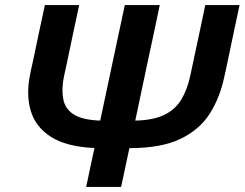

<svg xmlns="http://www.w3.org/2000/svg" viewBox="-20 -733 960 753"><path d="M318 0Q326 -39 334 -76Q342 -113 350.5 -152.5Q239.5 -157.5 178.8 -197Q118 -236.5 100 -300.5Q90.5 -334 90.5 -371Q90.5 -405.5 98.5 -443Q100 -451 102.5 -462.8Q105 -474.5 108.5 -489.5Q122 -553.5 133 -606Q144 -658.5 156 -713H290.5Q278.5 -658 267.5 -605.8Q256.5 -553.5 243 -489L231.5 -436Q225 -405 225 -378.5Q225 -360.5 228 -345Q235 -306 269.2 -284.2Q303.5 -262.5 373 -260L418.5 -474Q433 -543 445 -598.5Q457 -654 469.5 -713H606.5Q594 -654.5 582.5 -599Q570.5 -543.5 556 -475.5L510.5 -260Q581.5 -261.5 624.8 -282.8Q668 -304 691.2 -342.8Q714.5 -381.5 726 -435L737.5 -489Q751 -553.5 762.5 -606Q773.5 -658.5 785 -713H919.5Q907.5 -657.5 896.5 -605.2Q885.5 -553 872 -488.5Q868.5 -473.5 865.5 -457.5Q862 -441.5 860 -433.5Q843 -351 803 -287.8Q763 -224.5 687.5 -188.2Q612 -152 487.5 -152Q479 -112.5 471.2 -75.8Q463.5 -39 455 0Z"/></svg>

Font: Heraclito SemiBold
Style: Italic
Weight: 600
Italic angle: -12°
Designer: Kostas Bartsokas (font) & Cristiano Sobral (main changes)
Foundry: Kostas Bartsokas (font) & Cristiano Sobral (main changes)
Version: Version 1.00;July 8, 2020;FontCreator 13.0.0.2655 64-bit